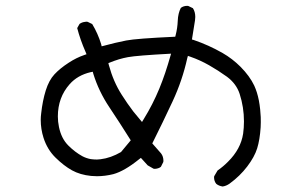

<svg xmlns="http://www.w3.org/2000/svg" viewBox="-20 -665 1040 674"><path d="M478.5 -236.8Q459.5 -259.3 448.2 -273.4Q426.3 -302.2 407.2 -332.5Q377.9 -378.4 362.3 -436L360.4 -443.4Q381.8 -452.1 397.5 -456.8Q413.1 -461.4 429.2 -464.4Q460.9 -470.2 580.6 -476.6Q569.3 -437 559.8 -408.9Q550.3 -380.9 539.1 -353.5Q516.1 -297.9 484.4 -246.6ZM333 -106Q325.2 -105 320.8 -105Q316.4 -105 311.5 -105.2Q306.6 -105.5 298.8 -106.4Q282.7 -109.4 269 -116.7Q243.2 -130.9 219.7 -154.3Q195.3 -178.7 187 -219.2Q183.1 -237.8 183.1 -256.3Q183.1 -322.8 224.6 -369.6Q252.4 -400.9 297.9 -411.6L305.7 -413.1L307.6 -405.8Q326.7 -344.2 363.5 -289.1Q400.4 -233.9 439 -172.4L404.8 -131.3Q369.1 -110.4 333 -106ZM895 -218.3Q895.5 -228.5 895.5 -236.1Q895.5 -243.7 895.3 -253.9Q895 -264.2 893.3 -280.8Q891.6 -297.4 888.7 -312.5Q885.7 -327.6 881.8 -340.1Q877.9 -352.5 872.6 -364.3Q856.4 -398.4 824.2 -430.7Q795.9 -459 761.2 -479Q712.4 -506.8 660.6 -524.4L653.8 -526.4L664.6 -593.8Q665.5 -600.1 665.5 -605.5Q665.5 -623.5 657.2 -636.2L641.1 -644Q639.2 -644.5 637.7 -644.5Q624 -644.5 614.7 -637.2Q605 -618.2 604 -592.3Q603 -566.4 596.7 -542L595.2 -536.1Q459 -529.8 423.3 -522.9Q387.7 -516.1 336.9 -502.4L335 -510.3Q323.7 -547.4 303.7 -580.6L287.6 -588.4Q285.6 -588.9 283 -588.9Q280.3 -588.9 276.4 -587.9Q267.6 -586.9 259.3 -581.1L251 -566.4Q261.7 -525.4 280.3 -482.9L283.7 -474.6L275.4 -471.7Q248 -462.4 221.2 -444.8Q190.9 -425.3 170.9 -403.8Q151.9 -383.3 140.6 -347.4Q129.4 -311.5 124.5 -266.6Q123 -254.9 123 -244.1Q123 -211.9 132.8 -181.2Q146 -140.1 174.8 -111.8Q204.1 -83 232.7 -67.1Q261.2 -51.3 299.8 -47.4Q310.1 -46.4 320.3 -46.4Q348.6 -46.4 377.9 -53.7Q417 -64.5 468.3 -106L474.6 -110.8L498.5 -84.5L519 -72.8Q521 -72.3 522.5 -72.3Q523.9 -72.3 526.1 -72.5Q528.3 -72.8 531 -73.2Q533.7 -73.7 536.1 -74.7Q541 -76.2 544.9 -79.6L553.2 -96.2Q553.7 -98.1 553.7 -100.1Q553.7 -115.7 545.4 -126.5L514.6 -161.6Q552.2 -236.8 586.2 -309.8Q620.1 -382.8 637.2 -460L639.6 -468.8L648.4 -465.8Q682.1 -454.1 713.9 -436Q745.6 -418 776.9 -395.5Q809.6 -371.1 821.3 -335.4Q836.4 -288.6 836.4 -238.8Q836.4 -216.8 833.5 -195.8Q825.2 -141.6 780.3 -97.2Q764.6 -81.1 743.7 -66.4L731.9 -46.4Q731.4 -44.4 731.4 -43Q731.4 -28.8 739.3 -19.5Q748.5 -12.2 761.7 -10.3Q774.4 -12.2 786.1 -20.5Q822.3 -46.9 847.9 -80.6Q873.5 -114.3 882.8 -144.3Q892.1 -174.3 895 -218.3Z"/></svg>

Font: NaikaiFont
Style: Light
Weight: 300
Version: Version 1.89